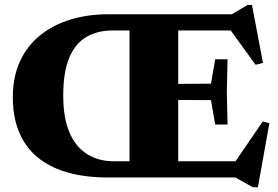

<svg xmlns="http://www.w3.org/2000/svg" viewBox="-20 -734 1149 794"><path d="M921 -489 918 -354 921 -219H870L852.5 -320L626.5 -321V-386.5L852.5 -388L870 -489ZM515.5 -675H717V0H515.5ZM428.5 0Q297.5 0 209.5 -38.5Q121.5 -77 77.2 -151Q33 -225 33 -331Q33 -416.5 62.8 -480.8Q92.5 -545 146.2 -588.2Q200 -631.5 271.8 -653.2Q343.5 -675 427 -675H938.5L1004 -713.5H1022L1067.5 -474L1037 -466L912.5 -638L965 -608H444.5Q384.5 -608 338.5 -582Q292.5 -556 267 -496.8Q241.5 -437.5 241.5 -338.5Q241.5 -247 267 -186.8Q292.5 -126.5 340 -96.8Q387.5 -67 452.5 -67H975L935 -39.5L1066.5 -231.5L1094 -224.5L1046.5 40.5H1025.5L953.5 0Z"/></svg>

Font: Newsreader 24pt ExtraBold
Style: Regular
Weight: 800
Designer: Hugues Gentile
Foundry: Production Type
Version: Version 1.003